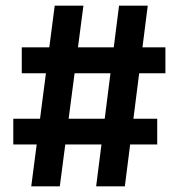

<svg xmlns="http://www.w3.org/2000/svg" viewBox="-20 -659 632 679"><path d="M191.5 0H90.5L173.5 -639H275ZM536 -148H27V-239H536ZM421.5 0H320L401 -639H502.5ZM565 -400H57V-491.5H565Z"/></svg>

Font: Anek Kannada Medium SemiBold
Style: Regular
Weight: 600
Version: Version 1.003